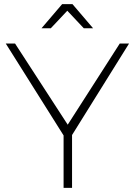

<svg xmlns="http://www.w3.org/2000/svg" viewBox="-20 -910 652 930"><path d="M605 -699 329 -256V0H288V-254L8 -699H53L308 -306L560 -699ZM431 -773H386L306 -858L226 -773H181L281 -890H331Z"/></svg>

Font: Argentum Sans ExtraLight
Style: Regular
Weight: 275
Designer: Julieta Ulanovsky (Modified by Cristiano Sobral)
Foundry: Julieta Ulanovsky
Version: Version 1.000; ttfautohint (v1.5.65-e2d9)